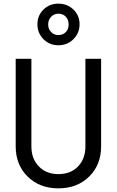

<svg xmlns="http://www.w3.org/2000/svg" viewBox="-20 -1022 640 1052"><path d="M300 -830Q325 -830 340.5 -846Q356 -862 356 -888Q356 -914 340.5 -930.5Q325 -947 300 -947Q276 -947 260 -930Q244 -913 244 -888Q244 -863 260 -846.5Q276 -830 300 -830ZM448 -700H534V-220Q534 -119 468.5 -54.5Q403 10 300 10Q197 10 131.5 -54.5Q66 -119 66 -220V-700H152V-220Q152 -152 193 -110Q234 -68 300 -68Q367 -68 407.5 -110Q448 -152 448 -220ZM218 -807.5Q185 -841 185 -889Q185 -937 218 -969.5Q251 -1002 300 -1002Q349 -1002 382.5 -969.5Q416 -937 416 -889Q416 -841 382.5 -807.5Q349 -774 300 -774Q251 -774 218 -807.5Z"/></svg>

Font: CommitMono
Style: 450Regular
Weight: 450
Designer: Eigil Nikolajsen
Foundry: Eigil Nikolajsen
Version: Version 1.002